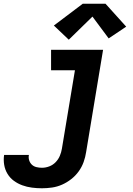

<svg xmlns="http://www.w3.org/2000/svg" viewBox="-92 -797 712 1030"><path d="M133 213Q106 213 79 209.5Q52 206 27.5 197Q3 188 -17.5 173Q-38 158 -51.5 136Q-65 114 -69.5 87.5Q-74 61 -70 34Q-70 34 -69.5 34Q-69 34 -69 34H63Q63 34 63 34Q63 34 63 34Q60 49 64.5 63Q69 77 79 86.5Q89 96 103.5 99.5Q118 103 133 103Q153 103 172.5 95.5Q192 88 206.5 73Q221 58 229 39Q237 20 240 1L310 -420H182V-530H461L370 19Q366 46 356.5 72.5Q347 99 330 122.5Q313 146 290 164Q267 182 241 193.5Q215 205 187.5 209Q160 213 133 213ZM277 -584 197 -660 352 -777H474L585 -654L491 -591L404 -708Z"/></svg>

Font: Iosevka Curly Slab XBdEx
Style: Italic
Weight: 800
Width: 7
Italic angle: -9°
Monospace: yes
Designer: Belleve Invis
Foundry: Belleve Invis
Version: Version 11.1.0; ttfautohint (v1.8.3)